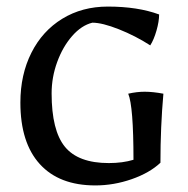

<svg xmlns="http://www.w3.org/2000/svg" viewBox="-20 -553 571 584"><path d="M42 -241Q42 -326 75.5 -392.5Q109 -459 169.5 -496Q230 -533 308 -533Q399 -533 464 -509Q464 -488 456 -460Q448 -432 437 -415Q392 -444 341.5 -464Q291 -484 261 -484Q228 -476 199.5 -443.5Q171 -411 154 -364.5Q137 -318 137 -269Q137 -156 177.5 -106.5Q218 -57 311 -57Q353 -57 386 -67Q386 -230 370 -268Q396 -274 420 -274Q445 -274 477 -268Q468 -167 468 -58Q435 -27 380.5 -8Q326 11 270 11Q160 11 101 -54Q42 -119 42 -241Z"/></svg>

Font: Mirza
Style: Regular
Weight: 400
Designer: Arabic design by Kourosh Beigpour, Latin design by Eduardo Tunni, engineering by Lasse Fister
Version: Version 1.0010g